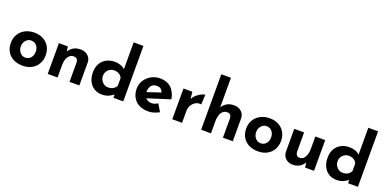

<svg xmlns="http://www.w3.org/2000/svg" viewBox="-10 -1667 5144 2565"><g transform="rotate(20 2562.5 -384.0)"><path d="M38 -224Q38 -291 69.5 -344Q101 -397 158 -427.5Q215 -458 289 -458Q364 -458 419 -427.5Q474 -397 503.5 -344Q533 -291 533 -224Q533 -157 503.5 -103.5Q474 -50 419 -19Q364 12 287 12Q215 12 158.5 -16Q102 -44 70 -97Q38 -150 38 -224ZM179 -223Q179 -189 193 -161.5Q207 -134 231 -118Q255 -102 285 -102Q318 -102 342 -118Q366 -134 379 -161.5Q392 -189 392 -223Q392 -258 379 -285Q366 -312 342 -328Q318 -344 285 -344Q255 -344 231 -328Q207 -312 193 -285Q179 -258 179 -223Z M770 -437 781 -359 779 -366Q802 -407 844 -432.5Q886 -458 947 -458Q1009 -458 1050.5 -421.5Q1092 -385 1093 -327V0H953V-275Q952 -304 937.5 -321.5Q923 -339 889 -339Q857 -339 833 -318Q809 -297 796 -261Q783 -225 783 -178V0H643V-437Z M1415 12Q1354 12 1306 -16.5Q1258 -45 1230.5 -99Q1203 -153 1203 -227Q1203 -301 1233 -353Q1263 -405 1315 -432Q1367 -459 1433 -459Q1475 -459 1513.5 -446Q1552 -433 1578 -406V-362V-789H1717V0H1577V-85L1588 -55Q1554 -27 1512 -7.5Q1470 12 1415 12ZM1461 -106Q1489 -106 1510.5 -113.5Q1532 -121 1548.5 -135.5Q1565 -150 1577 -172V-279Q1569 -301 1552.5 -316.5Q1536 -332 1512.5 -340.5Q1489 -349 1461 -349Q1430 -349 1403.5 -333.5Q1377 -318 1361 -291Q1345 -264 1345 -229Q1345 -194 1361 -166Q1377 -138 1403.5 -122Q1430 -106 1461 -106Z M2076 12Q1996 12 1940.5 -18Q1885 -48 1856 -101Q1827 -154 1827 -223Q1827 -289 1861 -342Q1895 -395 1952 -426.5Q2009 -458 2079 -458Q2173 -458 2233.5 -403.5Q2294 -349 2312 -246L1972 -138L1941 -214L2187 -297L2158 -284Q2150 -310 2129.5 -329.5Q2109 -349 2068 -349Q2037 -349 2013.5 -334.5Q1990 -320 1977.5 -293.5Q1965 -267 1965 -231Q1965 -190 1980 -162.5Q1995 -135 2021 -121Q2047 -107 2079 -107Q2102 -107 2123.5 -115Q2145 -123 2166 -136L2228 -32Q2193 -12 2152.5 0Q2112 12 2076 12Z M2540 -437 2553 -317 2550 -335Q2569 -374 2602 -401.5Q2635 -429 2667.5 -444Q2700 -459 2717 -459L2710 -319Q2661 -325 2626 -303Q2591 -281 2572 -245Q2553 -209 2553 -171V0H2414V-437Z M2824 0V-789H2961V-349L2960 -366Q2983 -407 3025 -432.5Q3067 -458 3128 -458Q3190 -458 3231.5 -421.5Q3273 -385 3274 -327V0H3134V-275Q3133 -304 3118.5 -321.5Q3104 -339 3070 -339Q3038 -339 3014 -318Q2990 -297 2977 -261Q2964 -225 2964 -178V0Z M3384 -224Q3384 -291 3415.5 -344Q3447 -397 3504 -427.5Q3561 -458 3635 -458Q3710 -458 3765 -427.5Q3820 -397 3849.5 -344Q3879 -291 3879 -224Q3879 -157 3849.5 -103.5Q3820 -50 3765 -19Q3710 12 3633 12Q3561 12 3504.5 -16Q3448 -44 3416 -97Q3384 -150 3384 -224ZM3525 -223Q3525 -189 3539 -161.5Q3553 -134 3577 -118Q3601 -102 3631 -102Q3664 -102 3688 -118Q3712 -134 3725 -161.5Q3738 -189 3738 -223Q3738 -258 3725 -285Q3712 -312 3688 -328Q3664 -344 3631 -344Q3601 -344 3577 -328Q3553 -312 3539 -285Q3525 -258 3525 -223Z M4130 21Q4071 21 4031 -15.5Q3991 -52 3989 -110V-437H4129V-162Q4131 -133 4144 -115.5Q4157 -98 4188 -98Q4219 -98 4241.5 -119Q4264 -140 4276.5 -176.5Q4289 -213 4289 -259V-437H4429V0H4302L4291 -80L4293 -71Q4278 -44 4255 -23Q4232 -2 4200.5 9.5Q4169 21 4130 21Z M4751 12Q4690 12 4642 -16.5Q4594 -45 4566.5 -99Q4539 -153 4539 -227Q4539 -301 4569 -353Q4599 -405 4651 -432Q4703 -459 4769 -459Q4811 -459 4849.5 -446Q4888 -433 4914 -406V-362V-789H5053V0H4913V-85L4924 -55Q4890 -27 4848 -7.5Q4806 12 4751 12ZM4797 -106Q4825 -106 4846.5 -113.5Q4868 -121 4884.5 -135.5Q4901 -150 4913 -172V-279Q4905 -301 4888.5 -316.5Q4872 -332 4848.5 -340.5Q4825 -349 4797 -349Q4766 -349 4739.5 -333.5Q4713 -318 4697 -291Q4681 -264 4681 -229Q4681 -194 4697 -166Q4713 -138 4739.5 -122Q4766 -106 4797 -106Z"/></g></svg>

Font: Josefin Sans Thin
Style: Bold
Weight: 700
Version: Version 2.000